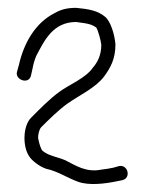

<svg xmlns="http://www.w3.org/2000/svg" viewBox="-20 -739 376 489"><path d="M23 -555C19 -535 54 -523 59 -547L63 -565C65 -576 68 -586 72 -596C93 -636 115 -683 174 -683L195 -680C208 -678 217 -675 225 -669C230 -662 237 -635 238 -625C238 -599 229 -581 216 -566C198 -540 157 -524 131 -505C105 -486 80 -460 59 -439C39 -419 37 -369 53 -343C60 -330 82 -314 98 -309C127 -303 151 -286 179 -276C207 -266 247 -271 276 -277L291 -280C315 -285 306 -321 283 -316L269 -312C259 -310 249 -308 238 -307C199 -299 172 -318 146 -331C134 -336 121 -339 108 -344C104 -345 88 -353 86 -358C82 -366 79 -377 77 -388C77 -397 80 -410 85 -415C105 -435 129 -459 153 -476C183 -497 223 -515 245 -544C261 -566 274 -588 274 -626C272 -651 262 -684 248 -696C229 -712 206 -716 174 -719C151 -719 135 -715 118 -705C71 -681 41 -631 28 -573Z"/></svg>

Font: Stray Cat
Style: Cn
Weight: 400
Version: Version 1.0